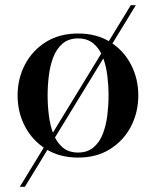

<svg xmlns="http://www.w3.org/2000/svg" viewBox="-20 -599 602 742"><path d="M56.5 123 485.5 -579H505L76 123ZM282 10Q210 10 157.5 -23Q105 -56 76.5 -110.5Q48 -165 48 -230Q48 -295 76.5 -349.5Q105 -404 157.5 -436.8Q210 -469.5 282 -469.5Q353.5 -469.5 405.8 -436.8Q458 -404 486.2 -349.5Q514.5 -295 514.5 -230Q514.5 -165 486.2 -110.5Q458 -56 405.8 -23Q353.5 10 282 10ZM282 -9.5Q318 -9.5 341.5 -29.5Q365 -49.5 377.5 -82Q390 -114.5 394.8 -153.5Q399.5 -192.5 399.5 -230Q399.5 -268 394.8 -306.8Q390 -345.5 377.5 -378Q365 -410.5 341.5 -430.5Q318 -450.5 282 -450.5Q245 -450.5 221.8 -430.5Q198.5 -410.5 186 -378Q173.5 -345.5 168.8 -306.8Q164 -268 164 -230Q164 -192.5 168.8 -153.5Q173.5 -114.5 186 -82Q198.5 -49.5 221.8 -29.5Q245 -9.5 282 -9.5Z"/></svg>

Font: Bodoni Moda 11pt Medium
Style: Regular
Weight: 500
Designer: Owen Earl
Foundry: indestructible type
Version: Version 2.004